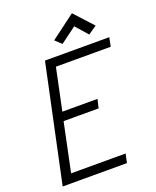

<svg xmlns="http://www.w3.org/2000/svg" viewBox="-182 -1131 1002 1235"><g transform="rotate(-20 319.0 -513.5)"><path d="M28 0 198 -800H638L626 -739H206L260 -784L183 -416L147 -453H431L417 -393H133L185 -430L100 -23L71 -61H481L468 0ZM523 -860 450 -943 341 -862 298 -902 465 -1027 581 -900Z"/></g></svg>

Font: Victor Mono Thin Light
Style: Italic
Weight: 300
Italic angle: -12°
Monospace: yes
Version: Version 1.561;gftools[0.9.30]